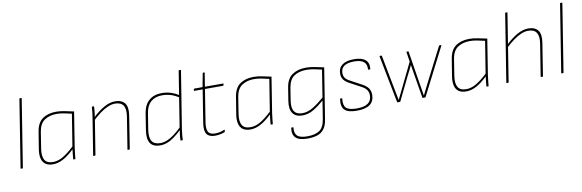

<svg xmlns="http://www.w3.org/2000/svg" viewBox="-57 -1185 5706 1884"><g transform="rotate(-10 2796.0 -243.0)"><path d="M66 0Q61 0 62 -6L169 -678Q170 -683 174 -683H187Q193 -683 192 -678L85 -6Q84 -2 83 -1Q82 0 79 0Z M384 12Q338 12 310 -7Q282 -26 272 -64.5Q262 -103 271 -159L298 -326Q312 -416 366 -453.5Q420 -491 502 -491Q546 -491 587 -481.5Q628 -472 676 -463L620 -111Q615 -74 612.5 -49.5Q610 -25 608 -4Q608 0 605 0H590Q586 0 586 -4Q588 -26 590.5 -51Q593 -76 596 -100Q537 -43 485.5 -15.5Q434 12 384 12ZM388 -10Q437 -10 487 -39Q537 -68 600 -127L651 -445Q612 -455 573.5 -462Q535 -469 502 -469Q432 -469 382.5 -436.5Q333 -404 320 -323L294 -159Q283 -85 305 -47.5Q327 -10 388 -10Z M1131 0Q1126 0 1127 -5L1178 -325Q1201 -469 1084 -469Q1050 -469 1012.5 -453Q975 -437 936 -408.5Q897 -380 856 -341L860 -369Q918 -425 976 -458Q1034 -491 1089 -491Q1154 -491 1184.5 -452Q1215 -413 1201 -327L1150 -5Q1149 0 1144 0ZM789 0Q784 0 785 -5L843 -368Q848 -395 851 -423Q854 -451 855 -475Q855 -479 859 -479H874Q877 -479 877 -475Q877 -459 875.5 -441.5Q874 -424 871.5 -406Q869 -388 866 -370L865 -360L808 -5Q807 -2 806 -1Q805 0 802 0Z M1452 12Q1382 12 1353.5 -30Q1325 -72 1338 -158L1364 -323Q1377 -405 1425.5 -448Q1474 -491 1554 -491Q1601 -491 1642.5 -478Q1684 -465 1728 -438L1724 -416Q1677 -445 1637.5 -457Q1598 -469 1554 -469Q1484 -469 1441 -431.5Q1398 -394 1387 -321L1361 -158Q1350 -83 1373 -46.5Q1396 -10 1457 -10Q1489 -10 1522.5 -23Q1556 -36 1593.5 -63.5Q1631 -91 1675 -134L1671 -107Q1629 -67 1592 -40Q1555 -13 1520.5 -0.5Q1486 12 1452 12ZM1658 0Q1655 0 1655 -4Q1655 -28 1658.5 -55Q1662 -82 1666 -108L1667 -120L1756 -678Q1757 -683 1762 -683H1775Q1780 -683 1779 -678L1688 -110Q1683 -73 1680.5 -48Q1678 -23 1678 -4Q1678 0 1674 0Z M1998 12Q1939 12 1915.5 -21.5Q1892 -55 1904 -131L1956 -457H1873Q1868 -457 1869 -462L1872 -475Q1873 -479 1878 -479H1959L1984 -613Q1985 -618 1989 -618H2000Q2005 -618 2004 -613L1982 -479H2163Q2168 -479 2167 -474L2164 -461Q2163 -457 2158 -457H1979L1927 -131Q1918 -66 1935 -38Q1952 -10 2003 -10Q2027 -10 2050.5 -15Q2074 -20 2095 -30Q2100 -31 2100 -26L2098 -12Q2098 -8 2093 -6Q2072 3 2047 7.5Q2022 12 1998 12Z M2351 12Q2305 12 2277 -7Q2249 -26 2239 -64.5Q2229 -103 2238 -159L2265 -326Q2279 -416 2333 -453.5Q2387 -491 2469 -491Q2513 -491 2554 -481.5Q2595 -472 2643 -463L2587 -111Q2582 -74 2579.5 -49.5Q2577 -25 2575 -4Q2575 0 2572 0H2557Q2553 0 2553 -4Q2555 -26 2557.5 -51Q2560 -76 2563 -100Q2504 -43 2452.5 -15.5Q2401 12 2351 12ZM2355 -10Q2404 -10 2454 -39Q2504 -68 2567 -127L2618 -445Q2579 -455 2540.5 -462Q2502 -469 2469 -469Q2399 -469 2349.5 -436.5Q2300 -404 2287 -323L2261 -159Q2250 -85 2272 -47.5Q2294 -10 2355 -10Z M2990 -491Q3035 -491 3077.5 -482Q3120 -473 3168 -463L3088 38Q3079 99 3054 133.5Q3029 168 2987.5 182.5Q2946 197 2885 197Q2803 197 2769.5 164Q2736 131 2746 68Q2747 63 2750 63H2765Q2769 63 2768 69Q2762 122 2788.5 148.5Q2815 175 2889 175Q2966 175 3009.5 146Q3053 117 3066 37L3095 -145Q3040 -97 2987.5 -66Q2935 -35 2877 -35Q2810 -35 2780.5 -77.5Q2751 -120 2765 -204L2785 -329Q2799 -417 2854 -454Q2909 -491 2990 -491ZM2880 -57Q2934 -57 2987 -89.5Q3040 -122 3100 -174L3143 -445Q3104 -455 3065 -462Q3026 -469 2989 -469Q2919 -469 2870 -437.5Q2821 -406 2807 -324L2788 -204Q2775 -129 2799 -93Q2823 -57 2880 -57Z M3411 12Q3324 12 3290 -21Q3256 -54 3267 -130Q3267 -134 3271 -134H3286Q3290 -134 3289 -129Q3281 -64 3309 -37Q3337 -10 3415 -10Q3562 -10 3562 -115Q3562 -148 3545 -171Q3528 -194 3489 -214L3386 -269Q3345 -291 3328 -315.5Q3311 -340 3311 -374Q3311 -431 3351.5 -461Q3392 -491 3469 -491Q3545 -491 3581.5 -460Q3618 -429 3611 -369Q3611 -365 3607 -365H3592Q3588 -365 3588 -369Q3592 -419 3562 -444Q3532 -469 3468 -469Q3334 -469 3334 -376Q3334 -346 3349 -326Q3364 -306 3402 -287L3504 -232Q3547 -209 3566 -182.5Q3585 -156 3585 -118Q3585 -52 3541.5 -20Q3498 12 3411 12Z M3818 0Q3814 0 3813 -5L3722 -473Q3721 -479 3726 -479H3739Q3744 -479 3745 -475L3808 -145Q3814 -114 3820 -83.5Q3826 -53 3832 -22H3833Q3849 -54 3864 -85.5Q3879 -117 3895 -149L4004 -373L3989 -469Q3988 -474 3993 -474H4006Q4010 -474 4011 -468L4061 -155Q4067 -122 4072 -89Q4077 -56 4083 -22H4084Q4100 -56 4117.5 -89.5Q4135 -123 4151 -156L4314 -475Q4316 -478 4317 -478.5Q4318 -479 4320 -479H4335Q4337 -479 4338 -478Q4339 -477 4337 -473L4098 -5Q4097 -2 4095.5 -1Q4094 0 4092 0H4069Q4066 0 4065 -4L4027 -232Q4023 -258 4018.5 -284.5Q4014 -311 4010 -336H4009Q3996 -310 3983 -283Q3970 -256 3956 -230L3846 -4Q3845 -2 3844 -1Q3843 0 3841 0Z M4501 12Q4455 12 4427 -7Q4399 -26 4389 -64.5Q4379 -103 4388 -159L4415 -326Q4429 -416 4483 -453.5Q4537 -491 4619 -491Q4663 -491 4704 -481.5Q4745 -472 4793 -463L4737 -111Q4732 -74 4729.5 -49.5Q4727 -25 4725 -4Q4725 0 4722 0H4707Q4703 0 4703 -4Q4705 -26 4707.5 -51Q4710 -76 4713 -100Q4654 -43 4602.5 -15.5Q4551 12 4501 12ZM4505 -10Q4554 -10 4604 -39Q4654 -68 4717 -127L4768 -445Q4729 -455 4690.5 -462Q4652 -469 4619 -469Q4549 -469 4499.5 -436.5Q4450 -404 4437 -323L4411 -159Q4400 -85 4422 -47.5Q4444 -10 4505 -10Z M4906 0Q4901 0 4902 -6L5009 -678Q5010 -683 5014 -683H5027Q5033 -683 5032 -678L4925 -6Q4924 0 4919 0ZM5248 0Q5243 0 5244 -5L5295 -325Q5318 -469 5201 -469Q5167 -469 5129.5 -453Q5092 -437 5053 -408.5Q5014 -380 4973 -341L4977 -369Q5035 -425 5093 -458Q5151 -491 5206 -491Q5271 -491 5301.5 -452Q5332 -413 5318 -327L5267 -5Q5266 0 5261 0Z M5453 0Q5448 0 5449 -6L5556 -678Q5557 -683 5561 -683H5574Q5580 -683 5579 -678L5472 -6Q5471 -2 5470 -1Q5469 0 5466 0Z"/></g></svg>

Font: Sofia Sans Thin
Style: Italic
Weight: 250
Italic angle: -9°
Version: Version 4.100-B